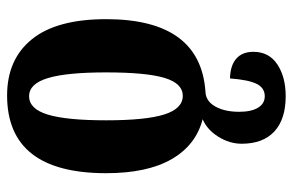

<svg xmlns="http://www.w3.org/2000/svg" viewBox="-162 -423 825 541"><g transform="rotate(-90 250.5 -152.5)"><path d="M116 116Q116 82 135.5 50.5Q155 19 185 6Q112 -13 72.5 -81.5Q33 -150 33 -266Q33 -545 252 -545Q354 -545 410.5 -475Q467 -405 467 -266Q467 0 262 14Q236 15 221 41.5Q206 68 206 109Q206 143 217.5 162Q229 181 250 181Q273 181 284.5 158.5Q296 136 300 83Q337 84 356 101Q375 118 375 149Q375 193 339.5 216.5Q304 240 250 240Q185 240 150.5 208Q116 176 116 116ZM317 -266Q317 -377 301 -430Q285 -483 250 -483Q214 -483 198 -430Q182 -377 182 -266Q182 -154 198.5 -102Q215 -50 251 -50Q286 -50 301.5 -101.5Q317 -153 317 -266Z"/></g></svg>

Font: Noto Serif Georgian Bold Cond
Style: Regular
Weight: 700
Width: 3
Designer: Monotype Design team
Foundry: Monotype Imaging Inc.
Version: Version 1.000